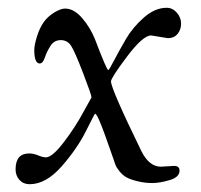

<svg xmlns="http://www.w3.org/2000/svg" viewBox="-20 -458 515 493"><path d="M393 -30 427 -32Q441 -32 441 -20Q441 -3 415.5 4.5Q390 12 371 12Q352 12 333.5 7.5Q315 3 305 -2.5Q295 -8 287 -18Q279 -28 276.5 -34.5Q274 -41 270.5 -52Q267 -63 263.5 -72Q260 -81 250 -110Q230 -166 224 -166Q223 -166 200.5 -121Q178 -76 138 -30.5Q98 15 56 15Q40 15 30 4Q20 -7 20 -23Q20 -64 55 -64Q66 -64 78 -59Q90 -54 98 -54Q114 -54 143.5 -92.5Q173 -131 194 -170L215 -208Q215 -214 193.5 -270Q172 -326 162.5 -340.5Q153 -355 136 -355Q119 -355 109.5 -340Q100 -325 95 -310Q90 -295 82 -295Q68 -295 68 -330Q68 -342 75 -364.5Q82 -387 92.5 -401.5Q103 -416 119.5 -426Q136 -436 147 -436Q170 -436 191 -411.5Q212 -387 224 -357Q254 -278 258 -278Q260 -278 273 -303Q286 -328 303.5 -358Q321 -388 349.5 -413Q378 -438 408 -438Q423 -438 434 -425.5Q445 -413 445 -397.5Q445 -382 436 -371Q427 -360 411 -360L368 -367Q347 -367 306 -312.5Q265 -258 265 -249Q265 -230 343 -70Q363 -30 393 -30Z"/></svg>

Font: Sorts Mill Goudy
Style: Italic
Weight: 400
Italic angle: -7.40001°
Version: Version 003.101